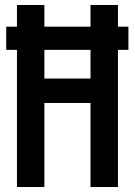

<svg xmlns="http://www.w3.org/2000/svg" viewBox="-20 -750 540 770"><path d="M5 -550V-643H495V-550ZM48 0V-730H158V-435H343V-730H453V0H343V-337H158V0Z"/></svg>

Font: M PLUS 1 Code Medium
Style: Regular
Weight: 500
Designer: Coji Morishita
Foundry: UNDERFOREST DESIGN
Version: Version 1.002